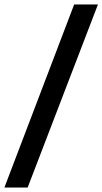

<svg xmlns="http://www.w3.org/2000/svg" viewBox="-79 -731 462 867"><path d="M45.9 115.7 363.3 -710.9H255.9L-59.1 115.7Z"/></svg>

Font: Ride
Style: Bold
Weight: 700
Version: Version 3.000